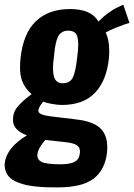

<svg xmlns="http://www.w3.org/2000/svg" viewBox="-29 -626 573 820"><path d="M216.8 174.3Q191.9 174.3 172.9 173.8Q153.8 173.3 128.2 170.9Q102.5 168.5 83.7 164.3Q64.9 160.2 45.7 152.3Q26.4 144.5 14.6 133.8Q2.9 123.5 -3.9 107.4Q-8.8 95.2 -9.3 80.1Q-9.3 75.7 -8.8 71.3Q-1.5 4.9 85.9 -47.9Q26.4 -70.3 26.4 -113.3Q25.9 -145.5 45.2 -169.2Q64.5 -192.9 106 -224.1Q77.1 -248 64.5 -283.2Q56.2 -306.6 56.6 -339.8Q56.6 -356.9 58.6 -376.5Q69.8 -483.4 124.3 -535.4Q178.7 -587.4 270 -587.4Q361.3 -587.4 391.6 -533.7Q430.2 -574.7 476.6 -596.2L497.6 -606L523.9 -528.3Q507.3 -523.9 472.7 -510.3Q438 -496.6 422.4 -487.3Q437.5 -456.1 437.5 -409.2Q437.5 -393.6 436 -376Q426.3 -282.2 377 -230Q327.6 -177.7 234.9 -177.7Q216.3 -177.7 191.2 -182.4Q166 -187 155.3 -191.9Q134.8 -166.5 134.8 -152.8Q134.8 -135.7 185.1 -129.4Q192.9 -127.9 237.8 -123Q282.7 -118.2 297.4 -115.7Q374 -107.4 404.3 -73.2Q429.2 -45.4 429.2 3.4Q429.2 13.7 428.2 24.4Q419.9 99.1 371.1 136.7Q322.3 174.3 216.8 174.3ZM226.6 75.7Q267.6 75.7 287.6 66.2Q307.6 56.6 311 34.7Q312.5 27.3 312.5 21.5Q312.5 5.4 302.7 -2.9Q290 -14.6 252.9 -18.6L164.1 -28.3Q133.3 8.3 130.9 32.7Q130.4 35.2 130.4 37.6Q130.9 56.6 148.4 65.4Q168 75.2 226.6 75.7ZM238.8 -270.5Q270 -270.5 282 -294.9Q293.9 -319.3 300.8 -381.8Q305.2 -413.6 305.2 -436.5Q304.7 -455.1 301.8 -467.8Q294.9 -495.1 262.7 -495.1Q249 -495.1 239.3 -490.2Q229.5 -485.4 223.4 -477.3Q217.3 -469.2 212.9 -453.9Q208.5 -438.5 206.1 -423.1Q203.6 -407.7 201.2 -381.8Q197.3 -355 197.3 -334.5Q197.3 -314.5 201.2 -299.8Q209 -270.5 238.8 -270.5Z"/></svg>

Font: Oswald
Style: Demi-Bold
Weight: 600
Designer: Vernon Adams
Foundry: Vernon Adams
Version: 3.0; ttfautohint (v0.94.23-7a4d-dirty) -l 8 -r 50 -G 200 -x 